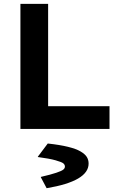

<svg xmlns="http://www.w3.org/2000/svg" viewBox="-20 -675 654 1005"><path d="M86.9 -654.8H231.9V-119.1H553.2V0H86.9ZM224.1 310.1 193.8 252.9V251Q246.6 238.8 274.9 229.2Q303.2 219.7 311.5 212.6Q319.8 205.6 319.8 196.8Q319.8 187.5 311.8 180.4Q303.7 173.3 271 164.1Q238.3 154.8 178.2 147V145L230 76.2Q293 83 335.7 93.5Q378.4 104 401.6 117.7Q424.8 131.3 434.3 146.5Q443.8 161.6 443.8 181.2Q443.8 273.4 224.1 310.1Z"/></svg>

Font: IntelOne Mono Bold
Style: Regular
Weight: 700
Designer: Fred Shallcrass
Foundry: Frere-Jones Type LLC
Version: Version 1.200;hotconv 1.1.0;makeotfexe 2.6.0;FJTRelease1.2